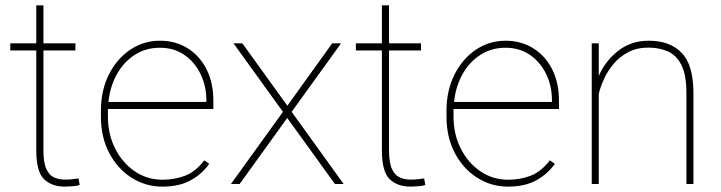

<svg xmlns="http://www.w3.org/2000/svg" viewBox="-20 -691 2706 721"><path d="M263.2 -528.3V-501.5H143.1V-126.5Q143.1 -80.1 154.1 -56.4Q165 -32.7 183.3 -24.7Q201.7 -16.6 222.7 -16.6Q237.8 -16.6 249.5 -17.8Q261.2 -19 274.9 -21L279.3 3.9Q268.6 7.3 251.5 8.5Q234.4 9.8 224.1 9.8Q173.8 9.8 145 -18.6Q116.2 -46.9 116.2 -126.5V-501.5H18.6V-528.3H116.2V-670.9H143.1V-528.3Z M590.3 9.8Q526.4 9.8 473.6 -23.9Q420.9 -57.6 389.9 -116.9Q358.9 -176.3 358.9 -252.9V-274.4Q358.9 -351.6 388.9 -411.1Q418.9 -470.7 469.2 -504.4Q519.5 -538.1 580.6 -538.1Q639.2 -538.1 684.6 -509.8Q730 -481.4 755.6 -430.7Q781.2 -379.9 781.2 -312.5V-281.7H385.3Q385.3 -278.3 385.3 -274.4V-252.9Q385.3 -187 412.4 -133.3Q439.5 -79.6 485.8 -47.9Q532.2 -16.1 590.3 -16.1Q635.7 -16.1 675 -31.2Q714.4 -46.4 747.1 -88.9L765.6 -75.7Q739.3 -38.1 696.5 -14.2Q653.8 9.8 590.3 9.8ZM580.6 -511.7Q527.3 -511.7 485.8 -484.9Q444.3 -458 418.7 -411.9Q393.1 -365.7 387.2 -308.1H754.9V-314.5Q754.9 -367.7 733.4 -412.4Q711.9 -457 672.9 -484.4Q633.8 -511.7 580.6 -511.7Z M890.1 -528.3 1059.1 -293.9 1227.5 -528.3H1260.7L1075.2 -271L1270.5 0H1237.8L1058.6 -248L879.9 0H847.2L1042.5 -271L856.9 -528.3Z M1561 -528.3V-501.5H1440.9V-126.5Q1440.9 -80.1 1451.9 -56.4Q1462.9 -32.7 1481.2 -24.7Q1499.5 -16.6 1520.5 -16.6Q1535.6 -16.6 1547.4 -17.8Q1559.1 -19 1572.8 -21L1577.1 3.9Q1566.4 7.3 1549.3 8.5Q1532.2 9.8 1522 9.8Q1471.7 9.8 1442.9 -18.6Q1414.1 -46.9 1414.1 -126.5V-501.5H1316.4V-528.3H1414.1V-670.9H1440.9V-528.3Z M1888.2 9.8Q1824.2 9.8 1771.5 -23.9Q1718.8 -57.6 1687.7 -116.9Q1656.7 -176.3 1656.7 -252.9V-274.4Q1656.7 -351.6 1686.8 -411.1Q1716.8 -470.7 1767.1 -504.4Q1817.4 -538.1 1878.4 -538.1Q1937 -538.1 1982.4 -509.8Q2027.8 -481.4 2053.5 -430.7Q2079.1 -379.9 2079.1 -312.5V-281.7H1683.1Q1683.1 -278.3 1683.1 -274.4V-252.9Q1683.1 -187 1710.2 -133.3Q1737.3 -79.6 1783.7 -47.9Q1830.1 -16.1 1888.2 -16.1Q1933.6 -16.1 1972.9 -31.2Q2012.2 -46.4 2044.9 -88.9L2063.5 -75.7Q2037.1 -38.1 1994.4 -14.2Q1951.7 9.8 1888.2 9.8ZM1878.4 -511.7Q1825.2 -511.7 1783.7 -484.9Q1742.2 -458 1716.6 -411.9Q1690.9 -365.7 1685.1 -308.1H2052.7V-314.5Q2052.7 -367.7 2031.2 -412.4Q2009.8 -457 1970.7 -484.4Q1931.6 -511.7 1878.4 -511.7Z M2414.6 -512.2Q2371.6 -512.2 2339.1 -495.1Q2306.6 -478 2284.2 -451.2Q2261.7 -424.3 2248 -394.3Q2234.4 -364.3 2228.5 -338.4V0H2202.1V-528.3H2228.5V-405.8Q2252.4 -461.4 2301 -499.8Q2349.6 -538.1 2416 -538.1Q2496.1 -538.1 2540 -492.4Q2584 -446.8 2584 -341.8V0H2557.6V-341.8Q2557.6 -409.2 2539.3 -446Q2521 -482.9 2488.8 -497.6Q2456.5 -512.2 2414.6 -512.2Z"/></svg>

Font: Vazirmatn UI Thin
Style: Regular
Weight: 100
Designer: Saber Rastikerdar
Foundry: Saber Rastikerdar
Version: Version 33.003